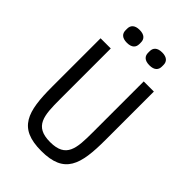

<svg xmlns="http://www.w3.org/2000/svg" viewBox="-261 -1002 1121 1121"><g transform="rotate(45 300.0 -441.0)"><path d="M79.9 -698.2V-299C79.9 -92 110.1 12.1 300.1 12.1C490.1 12.1 519.9 -92 519.9 -299V-698.2H436.1V-279.1C436.1 -144.2 431.1 -61.1 300.1 -61.1C169 -61.1 164.1 -144.2 164.1 -279.1V-698.2ZM149.9 -834.2C149.9 -807.9 165.8 -788 207 -788C247.9 -788 263.8 -807.9 263.8 -834.2V-848C263.8 -873.9 247.9 -894.2 207 -894.2C165.8 -894.2 149.9 -873.9 149.9 -848ZM335.9 -834.2C335.9 -807.9 351.9 -788 393.1 -788C433.9 -788 449.9 -807.9 449.9 -834.2V-848C449.9 -873.9 433.9 -894.2 393.1 -894.2C351.9 -894.2 335.9 -873.9 335.9 -848Z"/></g></svg>

Font: Margiela Mono
Style: Regular
Weight: 400
Designer: Mike Abbink, Paul van der Laan, Pieter van Rosmalen
Foundry: Bold Monday
Version: Version 2.003 2021